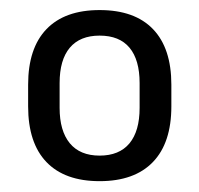

<svg xmlns="http://www.w3.org/2000/svg" viewBox="-20 -666 386 372"><path d="M173 -315Q105.5 -315 70 -352Q34.5 -389 34.5 -460V-502Q34.5 -572.5 70 -609.5Q105.5 -646.5 173 -646.5Q241 -646.5 276.5 -609.5Q312 -572.5 312 -502V-460Q312 -389 276.2 -352Q240.5 -315 173 -315ZM173 -364.5Q211 -364.5 230.8 -388.2Q250.5 -412 250.5 -457V-505Q250.5 -550 231 -573.5Q211.5 -597 173 -597Q135 -597 115.2 -573.5Q95.5 -550 95.5 -505V-457Q95.5 -412.5 115.2 -388.5Q135 -364.5 173 -364.5Z"/></svg>

Font: Anek Gurmukhi
Style: Regular
Weight: 400
Designer: Sarang Kulkarni (Gurmukhi), Yesha Goshar (Latin)
Foundry: Ek Type
Version: Version 1.003